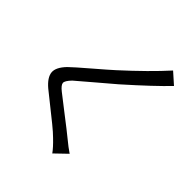

<svg xmlns="http://www.w3.org/2000/svg" viewBox="-91 -930 1183 1183"><g transform="rotate(-45 500.0 -338.5)"><path d="M59.6 -278.3Q89.8 -299.8 130.9 -342.8Q154.3 -366.2 188 -407.7Q221.7 -449.2 264.6 -503.4Q307.6 -557.6 325.2 -579.1Q369.1 -630.9 409.7 -634.8Q450.2 -638.7 501 -589.8Q530.3 -559.6 600.1 -478Q669.9 -396.5 700.2 -363.3Q839.8 -210 947.3 -113.3L883.8 -42Q798.8 -123 650.4 -290Q619.1 -326.2 553.2 -404.3Q487.3 -482.4 463.9 -508.8Q430.7 -541 413.1 -539.6Q395.5 -538.1 370.1 -505.9Q355.5 -488.3 288.1 -400.4Q220.7 -312.5 192.4 -278.3Q155.3 -233.4 133.8 -201.2Z"/></g></svg>

Font: GenYoGothic TW TTF Regular
Style: Regular
Weight: 400
Version: Version 1.300